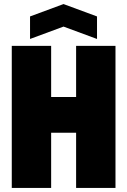

<svg xmlns="http://www.w3.org/2000/svg" viewBox="-20 -926 627 946"><path d="M38 0V-700H232V-448H355V-700H549V0H355V-272H232V0ZM128 -734V-845L293 -906L458 -845V-734L293 -795Z"/></svg>

Font: Tektur SemiCondensed ExtraBold
Style: Regular
Weight: 800
Width: 4
Designer: Adam Jagosz
Foundry: Adam Jagosz
Version: Version 1.005;gftools[0.9.30]